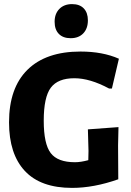

<svg xmlns="http://www.w3.org/2000/svg" viewBox="-20 -905 637 935"><path d="M331 -885Q368 -885 388 -864Q408 -843 408 -806Q408 -766 385.5 -742.5Q363 -719 324 -719Q287 -719 266.5 -740Q246 -761 246 -799Q246 -838 269 -861.5Q292 -885 331 -885ZM372 -654Q480 -654 559 -619L525 -474H511Q418 -524 342 -524Q262 -524 227.5 -478Q193 -432 193 -317Q193 -204 227 -159.5Q261 -115 345 -115Q373 -115 410 -125L411 -170L408 -275L557 -286L555 -197L556 -32Q437 10 331 10Q178 10 101 -72.5Q24 -155 24 -309Q24 -477 114 -565.5Q204 -654 372 -654Z"/></svg>

Font: Alegreya Sans ExtraBold
Style: Regular
Weight: 800
Designer: Juan Pablo del Peral
Foundry: Huerta Tipografica
Version: Version 2.007